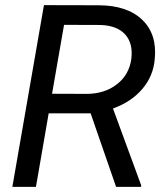

<svg xmlns="http://www.w3.org/2000/svg" viewBox="-20 -731 642 751"><path d="M334.5 -287.6H170.4L120.6 0H28.3L151.9 -710.9L365.7 -710.4Q477.5 -710 536.1 -653.8Q594.7 -597.7 585.4 -501Q580.1 -434.1 536.9 -383.3Q493.7 -332.5 421.9 -306.6L532.2 -6.3L531.7 0H434.1ZM183.6 -364.3 318.4 -363.8Q388.7 -363.8 437 -401.1Q485.4 -438.5 493.7 -501Q501 -562 469.2 -596.7Q437.5 -631.3 372.6 -633.3L230.5 -633.8Z"/></svg>

Font: TypoPRO Roboto
Style: Italic
Weight: 400
Italic angle: -12°
Designer: Google
Version: Version 2.136; 2016